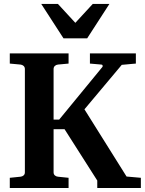

<svg xmlns="http://www.w3.org/2000/svg" viewBox="-20 -937 722 957"><path d="M464.8 0V-37.1L301.8 -293H247.1V-78.1Q247.1 -68.4 253.4 -62.7Q259.8 -57.1 269 -56.2L321.8 -50.8V0H28.8V-50.8L82 -56.2Q91.3 -57.1 97.7 -62.7Q104 -68.4 104 -78.1V-592.8Q104 -602.5 97.7 -608.4Q91.3 -614.3 82 -615.2L28.8 -620.1V-670.9H321.8V-620.1L269 -615.2Q259.8 -614.3 253.4 -608.4Q247.1 -602.5 247.1 -592.8V-340.8H274.9L490.2 -603Q492.7 -606 491.5 -610.6Q490.2 -615.2 484.9 -615.2L428.2 -620.1V-670.9H657.2V-620.1Q646.5 -619.1 634.3 -618.2Q624 -617.2 611.6 -616Q599.1 -614.7 586.9 -613.8L400.9 -392.1L610.8 -57.1L682.1 -50.8V0ZM414.6 -746.1H296.4L185.5 -917.5H268.6L355.5 -823.2L442.4 -917.5H525.4Z"/></svg>

Font: Charis SIL APac
Style: Bold
Weight: 700
Foundry: SIL International
Version: Version 5.000